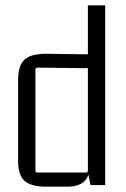

<svg xmlns="http://www.w3.org/2000/svg" viewBox="-20 -695 473 721"><path d="M310 -675H375V0H320L312 -39Q297 6 233 6H154Q97 6 72.5 -15.5Q48 -37 48 -91V-394Q48 -450 73 -472Q98 -494 158 -493L310 -491ZM310 -55V-439L121 -441Q113 -441 113 -433V-55Q113 -47 121 -47H302Q310 -47 310 -55Z"/></svg>

Font: Gemunu Libre Light
Style: Regular
Weight: 300
Designer: Puspanada Ekanayake, Sola Matas, Pathum Egodawatta, Kosala Senevirathne
Foundry: mooniak
Version: Version 1.100